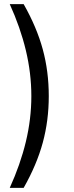

<svg xmlns="http://www.w3.org/2000/svg" viewBox="-20 -725 358 925"><path d="M94 180H27Q78 68 104.5 -42Q131 -152 131 -262Q131 -372 104.5 -482.5Q78 -593 27 -705H94Q157 -594 186 -487.5Q215 -381 215 -262Q215 -144 186 -37.5Q157 69 94 180Z"/></svg>

Font: Winston
Style: Regular
Weight: 400
Designer: Original fonts by Vernon Adams / Changes by Cristiano Sobral
Foundry: Original fonts by Vernon Adams / Changes by Cristiano Sobral
Version: Version 2.503;July 17, 2020;FontCreator 13.0.0.2655 64-bit